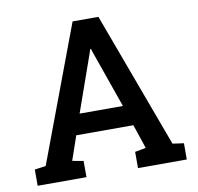

<svg xmlns="http://www.w3.org/2000/svg" viewBox="-79 -793 902 876"><g transform="rotate(-10 371.5 -355.5)"><path d="M25.9 0V-75.2L77.6 -82.5L313 -710.9H432.6L665 -82.5L716.8 -75.2V0H490.7V-75.2L541.5 -84.5L503.9 -196.3H239.3L200.7 -84.5L252 -75.2V0ZM271.5 -291H472.2L379.9 -553.7L373.5 -572.8H370.6L363.8 -552.7Z"/></g></svg>

Font: Roboto Slab Medium
Style: Regular
Weight: 500
Designer: Google
Version: Version 2.001; ttfautohint (v1.8.3)